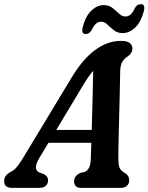

<svg xmlns="http://www.w3.org/2000/svg" viewBox="-52 -905 715 925"><path d="M136 -141.5Q119.5 -112.5 121.2 -96.5Q123 -80.5 137.5 -74L158.5 -66.5Q180 -55.5 179.5 -37Q179.5 -19.5 168.5 -9.8Q157.5 0 139 0H6Q-32 0 -32 -32.5Q-32 -46.5 -24.5 -57.2Q-17 -68 4.5 -80Q19 -86.5 34 -106.8Q49 -127 64.5 -153L286.5 -520.5Q343.5 -618 404.8 -663Q466 -708 530 -708Q561 -708 573.5 -697.5Q586 -687 586 -671Q586 -649 564 -634Q547 -623 537.2 -607.2Q527.5 -591.5 527 -560Q526.5 -517 525 -458.5Q523.5 -400 522 -338.2Q520.5 -276.5 519.2 -223.8Q518 -171 518 -140Q518.5 -111.5 523.8 -97.2Q529 -83 553.5 -69Q570.5 -57 570.5 -36.5Q570.5 -20.5 560 -10.2Q549.5 0 530.5 0H337Q319.5 0 312 -9.5Q304.5 -19 305 -32.5Q305 -57.5 335 -72L355.5 -76.5Q385 -88.5 385.5 -141Q386.5 -173.5 388 -217H181.5ZM341.5 -483 219 -279H390Q392 -347.5 393.8 -423.5Q395.5 -499.5 397 -564Q385 -550 371.2 -530.2Q357.5 -510.5 341.5 -483ZM539.5 -745.5Q514 -745.5 496.8 -759.2Q479.5 -773 465.2 -786.8Q451 -800.5 435 -800.5Q408 -800.5 390 -761Q378.5 -741 361 -741Q337.5 -741 347 -776Q360.5 -827.5 388.2 -854Q416 -880.5 447.5 -880.5Q473 -880.5 490 -866.8Q507 -853 521.5 -839.2Q536 -825.5 552.5 -825.5Q580 -825.5 597 -865Q607.5 -885 626.5 -885Q650 -885 640.5 -849.5Q626.5 -798 598.8 -771.8Q571 -745.5 539.5 -745.5Z"/></svg>

Font: Fraunces 144pt S100 SemiBold
Style: Italic
Weight: 600
Italic angle: -16°
Version: Version 1.000; ttfautohint (v1.8.3)